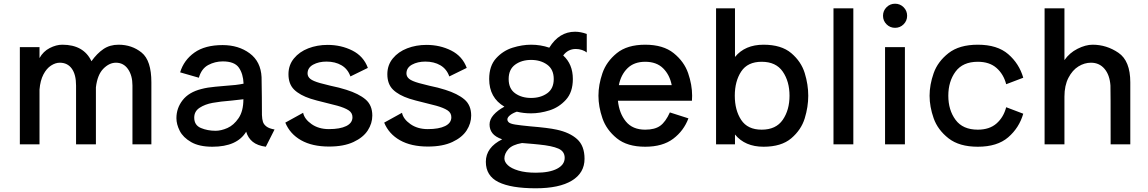

<svg xmlns="http://www.w3.org/2000/svg" viewBox="-20 -778 6191 1035"><path d="M796 -334V0H694V-220V-317Q694 -371 670 -405.5Q646 -440 605 -440Q569 -440 537 -407.5Q505 -375 497 -307V-245V0H390V-317Q390 -376 367 -408Q344 -440 302 -440Q279 -440 255 -424.5Q231 -409 214 -376.5Q197 -344 193 -295V0H87V-524H193V-465Q213 -501 248 -519Q283 -537 316 -537Q431 -537 473 -448Q503 -490 537.5 -513.5Q572 -537 619 -537Q691 -537 743.5 -494.5Q796 -452 796 -334Z M1460 -80 1413 13Q1368 7 1342.5 -13.5Q1317 -34 1307 -68Q1258 13 1125 13Q1054 13 1010.5 -12Q967 -37 949 -72.5Q931 -108 931 -141Q931 -195 964.5 -238Q998 -281 1065 -298Q1099 -307 1140.5 -310.5Q1182 -314 1191 -315Q1256 -319 1293 -327Q1291 -380 1267.5 -413.5Q1244 -447 1181 -447Q1139 -447 1102.5 -427.5Q1066 -408 1052 -359L951 -388Q971 -454 1028 -494.5Q1085 -535 1180 -535Q1266 -535 1326 -490.5Q1386 -446 1390 -362Q1391 -322 1391.5 -255Q1392 -188 1392 -158Q1393 -135 1397.5 -121Q1402 -107 1416.5 -96Q1431 -85 1460 -80ZM1295 -243H1293L1295 -242ZM1292 -243Q1272 -240 1230 -236Q1167 -231 1126 -223.5Q1085 -216 1056 -197Q1027 -178 1027 -144Q1027 -103 1063 -88Q1099 -73 1142 -73Q1172 -73 1206 -88Q1240 -103 1266 -141Q1292 -179 1292 -243Z M1518 -117 1614 -170Q1621 -136 1659.5 -109Q1698 -82 1753 -82Q1813 -82 1846.5 -98.5Q1880 -115 1880 -146Q1880 -170 1859 -183.5Q1838 -197 1799 -208Q1778 -214 1736 -224Q1682 -237 1654 -246Q1596 -265 1565.5 -295Q1535 -325 1535 -378Q1535 -427 1564.5 -463Q1594 -499 1642 -517.5Q1690 -536 1746 -536Q1819 -536 1879.5 -505.5Q1940 -475 1963 -412L1869 -366Q1855 -406 1821 -426Q1787 -446 1740 -446Q1698 -446 1668 -429.5Q1638 -413 1638 -382Q1638 -365 1652.5 -353Q1667 -341 1706 -330L1761 -316Q1810 -306 1847 -294Q1914 -273 1950.5 -242Q1987 -211 1987 -155Q1987 -113 1962.5 -75Q1938 -37 1885.5 -12.5Q1833 12 1754 12Q1663 12 1603 -22Q1543 -56 1518 -117Z M2051 -117 2147 -170Q2154 -136 2192.5 -109Q2231 -82 2286 -82Q2346 -82 2379.5 -98.5Q2413 -115 2413 -146Q2413 -170 2392 -183.5Q2371 -197 2332 -208Q2311 -214 2269 -224Q2215 -237 2187 -246Q2129 -265 2098.5 -295Q2068 -325 2068 -378Q2068 -427 2097.5 -463Q2127 -499 2175 -517.5Q2223 -536 2279 -536Q2352 -536 2412.5 -505.5Q2473 -475 2496 -412L2402 -366Q2388 -406 2354 -426Q2320 -446 2273 -446Q2231 -446 2201 -429.5Q2171 -413 2171 -382Q2171 -365 2185.5 -353Q2200 -341 2239 -330L2294 -316Q2343 -306 2380 -294Q2447 -273 2483.5 -242Q2520 -211 2520 -155Q2520 -113 2495.5 -75Q2471 -37 2418.5 -12.5Q2366 12 2287 12Q2196 12 2136 -22Q2076 -56 2051 -117Z M3016 -479Q3068 -432 3068 -352Q3068 -281 3030.5 -240Q2993 -199 2942 -183Q2891 -167 2843 -167Q2802 -167 2766 -176Q2743 -168 2729 -156.5Q2715 -145 2715 -134Q2715 -126 2721 -120Q2729 -111 2757.5 -106.5Q2786 -102 2838 -97Q2936 -89 2981 -79Q3051 -64 3091 -28Q3131 8 3131 78Q3131 154 3063 195.5Q2995 237 2868 237Q2735 237 2667 203.5Q2599 170 2599 94Q2599 17 2687 -27Q2650 -40 2634.5 -60Q2619 -80 2619 -107Q2619 -134 2640.5 -158.5Q2662 -183 2699 -203Q2617 -251 2617 -352Q2617 -423 2654.5 -464Q2692 -505 2743.5 -521Q2795 -537 2843 -537Q2894 -537 2941 -521Q2994 -607 3080 -607Q3110 -607 3143 -595V-495Q3134 -503 3117.5 -508.5Q3101 -514 3084 -514Q3042 -514 3016 -479ZM2965 -352Q2965 -404 2929.5 -429.5Q2894 -455 2843 -455Q2792 -455 2757 -429.5Q2722 -404 2722 -352Q2722 -300 2757 -275Q2792 -250 2843 -250Q2894 -250 2929.5 -275Q2965 -300 2965 -352ZM2794 -7Q2742 2 2720.5 26Q2699 50 2699 76Q2699 95 2717.5 112.5Q2736 130 2774.5 141.5Q2813 153 2869 153Q2942 153 2983 131.5Q3024 110 3024 73Q3024 38 2990 23Q2956 8 2885 1Q2878 0 2854.5 -2Q2831 -4 2794 -7Z M3311 -235Q3318 -167 3354 -123Q3390 -79 3458 -79Q3510 -79 3539 -100Q3568 -121 3591 -172L3691 -140Q3666 -73 3609 -30Q3552 13 3458 13Q3361 13 3305 -32.5Q3249 -78 3227.5 -140.5Q3206 -203 3206 -262Q3206 -321 3227.5 -383.5Q3249 -446 3305 -491.5Q3361 -537 3458 -537Q3555 -537 3611.5 -491.5Q3668 -446 3689.5 -383.5Q3711 -321 3711 -262Q3711 -245 3710 -235ZM3316 -319H3601Q3590 -375 3554.5 -410Q3519 -445 3458 -445Q3398 -445 3362.5 -410Q3327 -375 3316 -319Z M4337 -262Q4337 -202 4318 -140Q4299 -78 4245.5 -32.5Q4192 13 4096 13Q3996 13 3942 -53V0H3840V-733H3942V-471Q3996 -537 4096 -537Q4192 -537 4245.5 -491.5Q4299 -446 4318 -384Q4337 -322 4337 -262ZM4236 -262Q4236 -339 4199.5 -392Q4163 -445 4086 -445Q4010 -445 3975.5 -392.5Q3941 -340 3941 -262Q3941 -184 3975.5 -131.5Q4010 -79 4086 -79Q4163 -79 4199.5 -132Q4236 -185 4236 -262Z M4580 0H4473V-733H4580Z M4740 -693Q4740 -720 4759 -739Q4778 -758 4805 -758Q4832 -758 4851 -739Q4870 -720 4870 -693Q4870 -666 4851 -647Q4832 -628 4805 -628Q4778 -628 4759 -647Q4740 -666 4740 -693ZM4858 0H4751V-524H4858Z M5496 -165Q5474 -89 5415 -38Q5356 13 5251 13Q5151 13 5093 -32.5Q5035 -78 5013 -140.5Q4991 -203 4991 -262Q4991 -321 5013 -383.5Q5035 -446 5093 -491.5Q5151 -537 5251 -537Q5356 -537 5415 -486Q5474 -435 5496 -359L5404 -324Q5390 -378 5352 -411.5Q5314 -445 5251 -445Q5170 -445 5131 -392Q5092 -339 5092 -262Q5092 -185 5131 -132Q5170 -79 5251 -79Q5314 -79 5352 -112.5Q5390 -146 5404 -200Z M6073 -334V0H5967Q5967 -307 5966 -317Q5962 -374 5934 -407Q5906 -440 5861 -440Q5826 -440 5793.5 -420Q5761 -400 5739.5 -358.5Q5718 -317 5718 -257V0H5611V-733H5718V-454Q5745 -493 5788.5 -515Q5832 -537 5870 -537Q5945 -537 6009 -493.5Q6073 -450 6073 -334Z"/></svg>

Font: Shippori Antique
Style: Regular
Weight: 400
Designer: FONTDASU
Foundry: FONTDASU / Google Inc. / but / Adobe
Version: Version 2.001